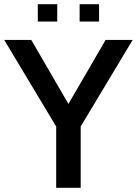

<svg xmlns="http://www.w3.org/2000/svg" viewBox="-29 -889 648 909"><path d="M599 -700 353 -290V0H237V-290L-9 -700H119L295 -397L471 -700ZM150 -869H242V-787H150ZM348 -869H440V-787H348Z"/></svg>

Font: Cabin SemiBold
Style: Regular
Weight: 600
Designer: Pablo Impallari
Foundry: Pablo Impallari. http://www.impallari.com Igino Marini. http://www.ikern.com
Version: Version 2.001